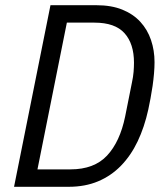

<svg xmlns="http://www.w3.org/2000/svg" viewBox="-20 -718 624 738"><path d="M174 -698H350Q408 -698 450 -681Q492 -664 519.5 -634Q547 -604 560.5 -564Q574 -524 574 -479Q574 -459 572 -435.5Q570 -412 566.5 -387.5Q563 -363 558.5 -339.5Q554 -316 550 -297Q535 -229 509 -174.5Q483 -120 445 -81Q407 -42 357 -21Q307 0 244 0H34ZM251 -67Q342 -67 391.5 -120Q441 -173 461 -270L487 -400Q492 -423 493.5 -442Q495 -461 495 -477Q495 -550 458.5 -590.5Q422 -631 343 -631H237L124 -67Z"/></svg>

Font: IBM Plex Sans Cond
Style: Italic
Weight: 400
Width: 3
Italic angle: -11°
Designer: Mike Abbink, Paul van der Laan, Pieter van Rosmalen
Foundry: Bold Monday
Version: Version 1.3